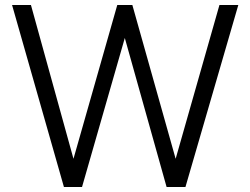

<svg xmlns="http://www.w3.org/2000/svg" viewBox="-20 -743 994 763"><path d="M927 -723H852L678 -112L506 -723H446L272 -112L103 -723H28L234 0H306L476 -592L642 0H717Z"/></svg>

Font: United Sans Light
Style: Regular
Weight: 300
Designer: Pablo Impallari, Rodrigo Fuenzalida (Modified by Dan O. Williams)
Version: Version 1.000;PS 001.000;hotconv 1.0.88;makeotf.lib2.5.64775